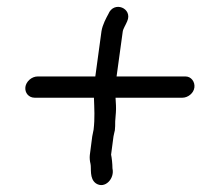

<svg xmlns="http://www.w3.org/2000/svg" viewBox="-20 -570 587 560"><path d="M315 -190C316 -198 316 -206 316 -216L318 -242C319 -255 318 -269 317 -285H512C528 -285 545 -298 547 -315C549 -331 538 -347 521 -347H320L338 -478C339 -486 347 -498 351 -508C368 -546 312 -569 296 -529C290 -518 279 -498 276 -479L258 -347H90C72 -347 56 -332 54 -316C52 -299 64 -285 81 -285H254C255 -254 257 -225 253 -192C252 -187 250 -178 249 -172L242 -118C241 -109 242 -100 244 -92C247 -79 240 -49 260 -35C286 -18 315 -49 308 -79C308 -92 306 -110 304 -119L311 -172C312 -179 314 -184 315 -190Z"/></svg>

Font: PolanStronk
Style: BdIta
Weight: 700
Version: Version 1.0